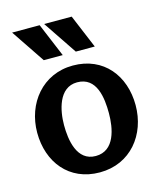

<svg xmlns="http://www.w3.org/2000/svg" viewBox="-112 -816 760 909"><g transform="rotate(-15 268.0 -361.5)"><path d="M326 -735H191L302 -570H395ZM169 -735H34L145 -570H238ZM265 12C416 12 510 -108 510 -252C510 -396 422 -510 271 -510C122 -510 26 -389 26 -246C26 -102 114 12 265 12ZM266 -68C173 -68 158 -176 158 -248C158 -318 179 -428 270 -428C366 -428 378 -323 378 -248C378 -175 360 -68 266 -68Z"/></g></svg>

Font: Rosario
Style: Bold
Weight: 700
Designer: Hector Gatti
Foundry: Omnibus Type
Version: Version 1.100